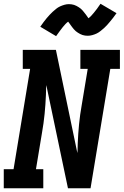

<svg xmlns="http://www.w3.org/2000/svg" viewBox="-24 -1000 657 1020"><path d="M-4 0V-101H48L136 -634H97V-735H273L387 -187Q387 -191 387.5 -194.5Q388 -198 388 -202L389 -239Q391 -289 396 -340Q401 -391 410 -441L442 -634H403V-735H613V-634H562L457 0H337L222 -548Q222 -544 221.5 -540.5Q221 -537 221 -533L220 -496Q218 -446 213 -395Q208 -344 199 -294L167 -101H206V0ZM274 -808 190 -858Q199 -871 207.5 -882.5Q216 -894 224 -903.5Q232 -913 240 -921.5Q248 -930 255.5 -937Q263 -944 273.5 -952.5Q284 -961 295 -966Q306 -971 318 -974.5Q330 -978 342 -978Q349 -978 356 -977Q363 -976 369.5 -974Q376 -972 382.5 -968.5Q389 -965 394.5 -961.5Q400 -958 405.5 -953.5Q411 -949 415.5 -943.5Q420 -938 424 -933Q428 -928 431.5 -923.5Q435 -919 439 -913Q443 -907 446 -903Q454 -909 460.5 -916Q467 -923 474.5 -932Q482 -941 491 -953Q500 -965 510 -980L595 -930Q586 -917 577 -905.5Q568 -894 560 -884.5Q552 -875 544.5 -866.5Q537 -858 529 -851Q521 -844 510.5 -835.5Q500 -827 489.5 -822Q479 -817 466.5 -813.5Q454 -810 442 -810Q435 -810 428 -811Q421 -812 414.5 -814Q408 -816 401.5 -819.5Q395 -823 389.5 -826.5Q384 -830 378.5 -834.5Q373 -839 368.5 -844.5Q364 -850 360 -855Q356 -860 353 -864.5Q350 -869 345.5 -875Q341 -881 338 -885Q330 -879 323.5 -872Q317 -865 309.5 -856Q302 -847 293.5 -835Q285 -823 274 -808Z"/></svg>

Font: Iosevka Etoile Oblique
Style: Bold
Weight: 700
Italic angle: -9°
Designer: Belleve Invis
Foundry: Belleve Invis
Version: Version 15.5.2; ttfautohint (v1.8.4)